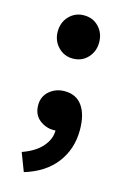

<svg xmlns="http://www.w3.org/2000/svg" viewBox="-109 -549 518 795"><g transform="rotate(15 150.0 -151.0)"><path d="M150.1 -312.1Q112.4 -312.1 86.9 -339Q61.4 -365.9 61.4 -404.5Q61.4 -444.2 86.9 -470.7Q112.4 -497.2 150.1 -497.2Q188.9 -497.2 213.9 -470.7Q238.9 -444.2 238.9 -404.5Q238.9 -365.9 213.9 -339Q188.9 -312.1 150.1 -312.1ZM76.5 194.5 46.4 116.1Q102.2 96.5 130.9 63.3Q159.6 30.2 158.7 -7.9L156.3 -106.4L204.3 -24Q193.3 -14.8 179.9 -10.2Q166.4 -5.5 150.8 -5.5Q116.1 -5.5 89.1 -27.3Q62.1 -49.1 62.1 -89.3Q62.1 -127.1 89.3 -150.1Q116.4 -173.1 154.1 -173.1Q203.8 -173.1 229.8 -136.4Q255.8 -99.7 255.8 -33.7Q255.8 47.8 210 107.9Q164.1 168 76.5 194.5Z"/></g></svg>

Font: Source Sans 3
Style: Regular
Weight: 200
Designer: Paul D. Hunt
Foundry: Adobe
Version: Version 3.046;hotconv 1.0.118;makeotfexe 2.5.65603